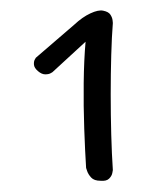

<svg xmlns="http://www.w3.org/2000/svg" viewBox="-20 -665 274 359"><path d="M168 -327Q156 -327 150.5 -333Q145 -339 143 -345Q141 -351 141 -351Q139 -382 137.5 -424.5Q136 -467 136.5 -510Q137 -553 140 -587L78 -530Q78 -530 74.5 -528Q71 -526 64.5 -526Q58 -526 51 -532Q44 -538 43.5 -544Q43 -550 45 -553.5Q47 -557 47 -557L119 -619Q134 -633 149 -640Q164 -647 173 -645Q183 -643 186.5 -637.5Q190 -632 190.5 -627Q191 -622 191 -622Q189 -597 188 -562Q187 -527 187 -488.5Q187 -450 188 -413.5Q189 -377 191 -347Q191 -347 190 -341.5Q189 -336 184 -331Q179 -326 168 -327Z"/></svg>

Font: Sour Gummy
Style: Regular
Weight: 400
Designer: Stefie Justprince
Foundry: Eifetstype
Version: Version 1.000